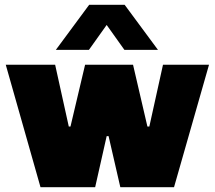

<svg xmlns="http://www.w3.org/2000/svg" viewBox="-20 -781 895 801"><path d="M149 0 4 -511H210L267 -253H274L335 -511H535L595 -253H603L660 -511H852L706 0H482L433 -213H425L377 0ZM213 -573 352 -761H500L639 -573H499L385 -733H465L351 -573Z"/></svg>

Font: Chivo Medium Black
Style: Regular
Weight: 900
Version: Version 2.002